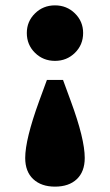

<svg xmlns="http://www.w3.org/2000/svg" viewBox="-20 -509 410 716"><path d="M290 -386Q290 -342 259.5 -312Q229 -282 185 -282Q141 -282 110.5 -312Q80 -342 80 -386Q80 -429 110.5 -459Q141 -489 185 -489Q229 -489 259.5 -459Q290 -429 290 -386ZM185 187Q134 187 104 159Q74 131 74 80Q74 11 126 -132L155 -211H215L244 -132Q296 9 296 80Q296 131 266.5 159Q237 187 185 187Z"/></svg>

Font: TypoPRO Source Serif Pro
Style: Regular
Weight: 900
Designer: Frank Grießhammer
Foundry: Adobe Systems Incorporated
Version: Version 1.017;PS 1.0;hotconv 1.0.79;makeotf.lib2.5.61930